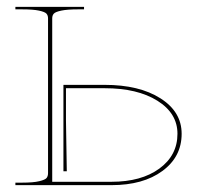

<svg xmlns="http://www.w3.org/2000/svg" viewBox="-20 -540 580 560"><path d="M132.3 -9.8H305.2Q392.1 -9.8 444.8 -48.3Q497.6 -86.9 497.6 -149.9Q497.6 -209.5 439.2 -246.1Q380.9 -282.7 285.2 -282.7H172.4V-189.9L174.8 -40.5H165V-292.5H285.2Q386.2 -292.5 448 -253.2Q509.8 -213.9 509.8 -149.9Q509.8 -82.5 453.6 -41.3Q397.5 0 305.2 0H24.9V-7.3H44.9Q77.1 -7.3 94.5 -11.5Q111.8 -15.6 116 -21Q120.1 -26.4 120.1 -35.2V-486.3Q120.1 -495.1 115.5 -500.2Q110.8 -505.4 93.8 -509Q76.7 -512.7 44.9 -512.7H24.9V-520H225.1V-512.7H207.5Q175.8 -512.7 158.7 -509Q141.6 -505.4 137 -500.2Q132.3 -495.1 132.3 -486.3Z"/></svg>

Font: ZnikomitNo25
Style: Regular
Weight: 100
Designer: gluk
Foundry: gluk
Version: Version 0.56